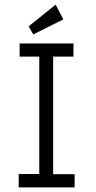

<svg xmlns="http://www.w3.org/2000/svg" viewBox="-20 -811 415 831"><path d="M124 -662 254 -727 221 -791 104 -697ZM61 0H303V-57H210V-566H298V-623H65V-566H150V-58H61Z"/></svg>

Font: Inconsolata Condensed Thin
Style: Regular
Weight: 100
Width: 3
Monospace: yes
Designer: Raph Levien, Cyreal, Brenton Simpson
Foundry: Raph Levien, Cyreal, Google
Version: Version 3.100